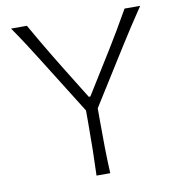

<svg xmlns="http://www.w3.org/2000/svg" viewBox="-82 -806 818 881"><g transform="rotate(-10 327.5 -366.0)"><path d="M296.9 0H360.8Q357.9 -62 356.9 -119.1Q356 -176.3 356 -243.7V-303.2L519 -563Q544.9 -604 572.5 -646.7Q600.1 -689.5 629.4 -732.4H556.6Q526.9 -680.2 504.4 -642.1Q481.9 -604 460.4 -569.1Q439 -534.2 412.1 -491.2L332 -362.3H324.7L242.2 -495.6Q217.3 -536.6 196.5 -570.3Q175.8 -604 153.8 -641.8Q131.8 -679.7 101.6 -732.4H27.8Q62.5 -682.1 87.6 -643.1Q112.8 -604 138.7 -562.5L301.3 -302.7V-243.7Q301.3 -176.3 300.3 -119.1Q299.3 -62 296.9 0Z"/></g></svg>

Font: Pinar-VF
Style: Regular
Weight: 300
Designer: Amin Abedi
Version: Version 3.0